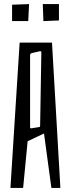

<svg xmlns="http://www.w3.org/2000/svg" viewBox="-20 -918 348 938"><path d="M39 -895 122 -898 118 -815H39ZM189 -898H268V-818L192 -815ZM275 0H231L195 -266L115 -228L93 0H31L76 -710H234ZM176 -668 133 -658Q127 -655 127 -648V-296Q127 -291 133 -291L170 -297Q176 -297 176 -303L182 -662Q182 -668 176 -668Z"/></svg>

Font: Bahiana
Style: Regular
Weight: 400
Designer: Pablo Cosgaya & Dani Raskovsky
Foundry: Pablo Cosgaya & Dani Raskovsky
Version: Version 1.005